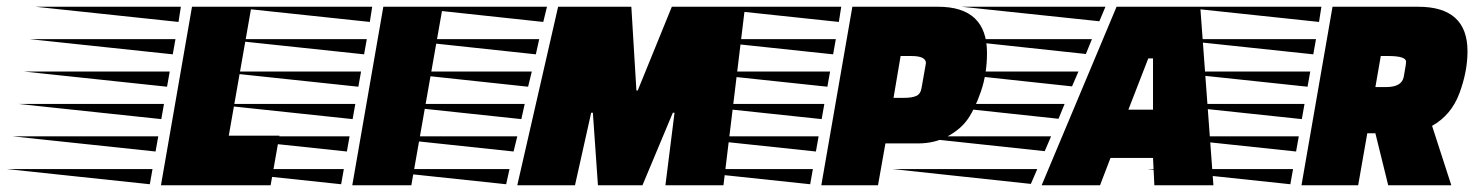

<svg xmlns="http://www.w3.org/2000/svg" viewBox="-273 -549 4394 569"><path d="M529 0H204L296 -529H472L405 -147H555ZM171 -3 -253 -48H179ZM205 -196 -219 -241H213ZM222 -292 -202 -337H230ZM239 -388 -185 -433H247ZM256 -484 -168 -529H263ZM188 -100 -236 -145H196Z M771 0 863 -529H1039L946 0ZM738 -3 314 -48H746ZM772 -196 348 -241H780ZM789 -292 365 -337H797ZM806 -388 382 -433H814ZM823 -484 399 -529H830ZM755 -100 331 -145H763Z M1631 0H1499L1484 -215H1479L1431 0H1260L1381 -529H1598L1613 -281H1617L1718 -529H1935L1871 0H1699L1726 -215H1721ZM1227 -3 803 -48H1237ZM1249 -100 826 -145H1260ZM1272 -196 849 -241H1282ZM1292 -292 872 -337H1303ZM1315 -388 895 -433H1325ZM1337 -484 918 -529H1348Z M2448 -124H2351L2329 0H2161L2253 -529H2507Q2652 -529 2652 -392Q2652 -330 2634 -278Q2616 -226 2595 -196Q2574 -166 2535.5 -145Q2497 -124 2448 -124ZM2470 -356Q2470 -357 2471 -362Q2471 -383 2428 -383H2396L2375 -259H2406Q2429 -259 2442 -264.5Q2455 -270 2458 -288ZM2128 -3 1704 -48H2136ZM2162 -196 1738 -241H2170ZM2179 -292 1755 -337H2187ZM2196 -388 1772 -433H2204ZM2213 -484 1789 -529H2220ZM2145 -100 1721 -145H2153Z M3148 0 3144 -81H3018L2987 0H2814L3036 -529H3284L3323 0ZM3144 -224V-376H3130L3071 -224ZM2782 -4 2372 -48H2801ZM2823 -101 2413 -145H2842ZM2864 -197 2454 -241H2882ZM2904 -293 2495 -337H2923ZM2945 -389 2536 -433H2963ZM2985 -486 2577 -529H3003Z M3930 -529Q4076 -529 4076 -397Q4076 -337 4052 -272.5Q4028 -208 3971 -176L4028 0H3841L3803 -154H3779L3752 0H3584L3676 -529ZM3893 -356Q3893 -357 3894 -366Q3894 -383 3841 -383H3819L3803 -291H3835Q3881 -291 3887 -321ZM3551 -3 3127 -48H3559ZM3585 -196 3161 -241H3593ZM3602 -292 3178 -337H3610ZM3619 -388 3195 -433H3627ZM3636 -484 3212 -529H3643ZM3568 -100 3144 -145H3576Z"/></svg>

Font: Faster One
Style: Regular
Weight: 400
Designer: Eduardo Rodriguez Tunni
Foundry: Eduardo Rodriguez Tunni
Version: Version 1.002